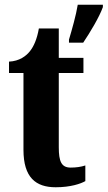

<svg xmlns="http://www.w3.org/2000/svg" viewBox="-20 -780 454 810"><path d="M271 -613V-600H331C360 -643 399 -708 414 -750V-760H308C301 -716 283 -653 271 -613ZM215 10C278 10 321 -5 340 -16V-82C322 -76 301 -73 278 -73C239 -73 228 -99 228 -159V-472H332V-536H228V-660H144C136 -614 122 -584 107 -565C91 -544 62 -522 18 -520V-472H79V-148C79 -31 131 10 215 10Z"/></svg>

Font: Noto Serif Sinhala ExtraCondensed ExtraBold
Style: Regular
Weight: 800
Width: 2
Designer: Jelle Bosma - Monotype Design Team
Foundry: Monotype Imaging Inc.
Version: Version 2.007